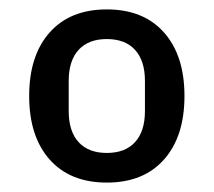

<svg xmlns="http://www.w3.org/2000/svg" viewBox="-20 -724 454 408"><path d="M207 -336Q129 -336 85.5 -385Q42 -434 42 -520Q42 -606 85.5 -655Q129 -704 207 -704Q285 -704 328.5 -655Q372 -606 372 -520Q372 -434 328.5 -385Q285 -336 207 -336ZM207 -399Q246 -399 267 -422Q288 -445 288 -488V-552Q288 -595 267 -618Q246 -641 207 -641Q168 -641 147 -618Q126 -595 126 -552V-488Q126 -445 147 -422Q168 -399 207 -399Z"/></svg>

Font: IBM Plex Arabic Medium
Style: Regular
Weight: 500
Designer: Mike Abbink, Paul van der Laan, Pieter van Rosmalen, Wael Morcos, Khajak Apelian
Foundry: Bold Monday
Version: Version 1.0